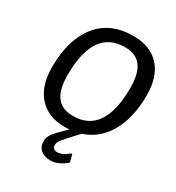

<svg xmlns="http://www.w3.org/2000/svg" viewBox="-203 -773 1023 1114"><g transform="rotate(30 309.0 -215.5)"><path d="M304 218Q263 218 239 197Q215 176 215 141Q215 114 232.5 89.5Q250 65 311 7Q301 8 279 8Q168 8 105.5 -61.5Q43 -131 43 -257Q43 -441 126 -545Q209 -649 363 -649Q476 -649 538.5 -581.5Q601 -514 601 -389Q601 -240 545 -140.5Q489 -41 385 -7Q315 68 299 88.5Q283 109 283 125Q283 157 316 157Q348 157 392 121L397 122L410 172Q356 218 304 218ZM352 -568Q144 -568 144 -262Q144 -165 179.5 -118Q215 -71 289 -71Q497 -71 497 -379Q497 -476 461.5 -522Q426 -568 352 -568Z"/></g></svg>

Font: Alegreya Sans SC Medium
Style: Italic
Weight: 500
Italic angle: -7°
Designer: Juan Pablo del Peral
Foundry: Huerta Tipografica
Version: Version 2.007